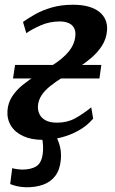

<svg xmlns="http://www.w3.org/2000/svg" viewBox="-20 -580 484 810"><path d="M90 210Q69 209.5 52 205.5Q35 201.5 23 196.5L31.5 129.5Q40.5 132 53.2 133.8Q66 135.5 72.5 135.5Q112 135.5 134 121Q156 106.5 160.5 66.5Q162.5 51 161.5 32.8Q160.5 14.5 156.5 0V-39H198.5Q215.5 -12.5 228 21.5Q240.5 55.5 236.5 95Q232.5 136.5 213.2 162Q194 187.5 162.2 199Q130.5 210.5 90 210ZM160.5 10Q112 10 77.5 -6Q43 -22 26 -50Q9 -78 11.5 -113.5Q14 -146.5 31.2 -173Q48.5 -199.5 75.5 -221.5Q102.5 -243.5 134 -262.8Q165.5 -282 195.5 -301Q244 -331 269.8 -362.5Q295.5 -394 298 -430.5Q299.5 -450.5 291.5 -463.8Q283.5 -477 268.2 -483.2Q253 -489.5 232 -489.5Q189.5 -489.5 152.2 -473.2Q115 -457 91 -440L77 -487.5Q100 -504 130.2 -520.8Q160.5 -537.5 199.8 -548.8Q239 -560 287.5 -560Q360 -560 397.8 -530.8Q435.5 -501.5 431.5 -450.5Q428.5 -415.5 410.2 -387Q392 -358.5 363.8 -334.8Q335.5 -311 303.5 -290.8Q271.5 -270.5 242 -252Q214 -234.5 191.5 -216.5Q169 -198.5 155.5 -178.2Q142 -158 140 -132.5Q139 -114 146.8 -98Q154.5 -82 172.8 -72.2Q191 -62.5 220.5 -62.5Q263 -62.5 295.8 -80.2Q328.5 -98 365 -127L373 -79.5Q346 -48 310.2 -28.5Q274.5 -9 235.8 0.5Q197 10 160.5 10ZM35 -249 43.5 -306H407.5L399.5 -249Z"/></svg>

Font: Merriweather 36pt SemiBold
Style: Italic
Weight: 600
Italic angle: -7.8°
Version: Version 2.101